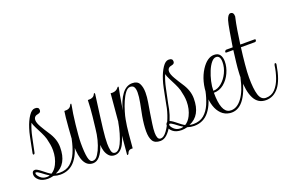

<svg xmlns="http://www.w3.org/2000/svg" viewBox="-97 -818 1701 1116"><g transform="rotate(-20 753.0 -260.0)"><path d="M129 -1Q109 -1 88 -8Q68 -3 53 -3Q18 -3 -1.5 -19.5Q-21 -36 -21 -55Q-21 -78 -2 -78Q9 -78 34 -58Q50 -45 61.5 -36.5Q73 -28 81 -24Q103 -37 117 -65Q136 -103 136 -150Q136 -167 133 -185Q130 -203 125 -223Q119 -243 108 -265Q97 -287 86.5 -307.5Q76 -328 73 -342Q58 -307 49 -263Q40 -219 30 -172Q28 -164 22 -164Q17 -164 18 -172Q21 -187 26 -213Q31 -239 37 -268Q43 -297 50 -318Q63 -359 81.5 -386.5Q100 -414 119 -414H122Q144 -414 144 -395Q144 -380 127 -377Q99 -373 99 -348Q99 -331 115 -303.5Q131 -276 147 -252Q164 -227 172.5 -202.5Q181 -178 181 -152Q181 -47 105 -16Q117 -13 128 -13Q169 -13 194.5 -34.5Q220 -56 235.5 -92Q251 -128 260 -172Q262 -179 267 -179Q272 -179 272 -172Q259 -92 223.5 -46.5Q188 -1 129 -1ZM50 -15Q61 -15 68 -19Q58 -24 47.5 -31.5Q37 -39 24 -49Q7 -62 -2 -62Q-6 -62 -6 -56Q-6 -52 -2.5 -45.5Q1 -39 9 -31Q25 -15 50 -15Z M330 2Q259 2 259 -135Q259 -148 261 -177.5Q263 -207 265.5 -241Q268 -275 271 -303Q274 -331 276 -341Q310 -339 319 -361Q322 -368 326 -368Q328 -368 328 -365Q328 -361 327 -357Q323 -338 318.5 -308Q314 -278 310.5 -245Q307 -212 304.5 -182.5Q302 -153 302 -133Q302 -74 308.5 -43Q315 -12 332 -12Q346 -12 356 -22Q366 -32 379 -58Q404 -112 411 -183Q421 -266 423.5 -303.5Q426 -341 426 -354Q461 -352 470 -374Q472 -379 475 -379Q479 -379 478 -371Q468 -296 461.5 -247Q455 -198 451.5 -167Q448 -136 446.5 -115.5Q445 -95 445 -77Q445 -54 449.5 -33Q454 -12 471 -12Q494 -12 512 -50Q524 -75 533.5 -108.5Q543 -142 548 -172Q550 -179 555 -179Q560 -179 560 -172Q545 -84 522 -41.5Q499 1 464 1Q443 1 430 -12.5Q417 -26 411 -45.5Q405 -65 405 -84Q376 2 330 2Z M532 24Q531 22 532 18L564 -346Q568 -345 574 -345Q599 -345 613 -364Q615 -367 617 -367Q622 -367 620 -361Q618 -353 612 -321Q606 -289 596 -227Q610 -286 637 -322Q664 -358 701 -358Q733 -358 744.5 -336Q756 -314 756 -281Q756 -253 750.5 -221Q745 -189 740 -158Q735 -125 730.5 -95Q726 -65 726 -42Q726 -23 731 -11Q736 1 749 1Q767 1 787 -26Q807 -53 823 -93.5Q839 -134 845 -172Q846 -175 847 -179Q848 -183 852 -183Q857 -183 857.5 -179.5Q858 -176 857 -172Q853 -143 843 -110.5Q833 -78 817.5 -49.5Q802 -21 783 -3.5Q764 14 742 14Q708 14 695 -7Q682 -28 682 -67Q682 -106 691 -158Q699 -198 706 -234.5Q713 -271 713 -297Q713 -318 706.5 -330Q700 -342 683 -342Q667 -342 652.5 -323Q638 -304 626 -276Q614 -248 605.5 -219.5Q597 -191 594 -173Q587 -137 582.5 -87.5Q578 -38 575 -1Q549 -4 542 18Q541 22 537 24Q534 26 532 24Z M956 -1Q936 -1 915 -8Q895 -3 880 -3Q845 -3 825.5 -19.5Q806 -36 806 -55Q806 -78 825 -78Q836 -78 861 -58Q877 -45 888.5 -36.5Q900 -28 908 -24Q930 -37 944 -65Q963 -103 963 -150Q963 -167 960 -185Q957 -203 952 -223Q946 -243 935 -265Q924 -287 913.5 -307.5Q903 -328 900 -342Q885 -307 876 -263Q867 -219 857 -172Q855 -164 849 -164Q844 -164 845 -172Q848 -187 853 -213Q858 -239 864 -268Q870 -297 877 -318Q890 -359 908.5 -386.5Q927 -414 946 -414H949Q971 -414 971 -395Q971 -380 954 -377Q926 -373 926 -348Q926 -331 942 -303.5Q958 -276 974 -252Q991 -227 999.5 -202.5Q1008 -178 1008 -152Q1008 -47 932 -16Q944 -13 955 -13Q996 -13 1021.5 -34.5Q1047 -56 1062.5 -92Q1078 -128 1087 -172Q1089 -179 1094 -179Q1099 -179 1099 -172Q1086 -92 1050.5 -46.5Q1015 -1 956 -1ZM877 -15Q888 -15 895 -19Q885 -24 874.5 -31.5Q864 -39 851 -49Q834 -62 825 -62Q821 -62 821 -56Q821 -52 824.5 -45.5Q828 -39 836 -31Q852 -15 877 -15Z M1177 0Q1146 -4 1125.5 -24.5Q1105 -45 1095 -76Q1085 -107 1085 -141Q1085 -231 1126 -295Q1162 -350 1204 -350Q1229 -350 1240 -334.5Q1251 -319 1251 -293Q1251 -258 1235 -223Q1219 -188 1191.5 -165.5Q1164 -143 1129 -143Q1129 -23 1179 -14Q1183 -13 1190 -13Q1227 -13 1257.5 -54.5Q1288 -96 1304 -172Q1306 -182 1311 -182Q1317 -182 1316 -172Q1274 11 1177 0ZM1130 -155Q1157 -155 1181.5 -175.5Q1206 -196 1221.5 -228Q1237 -260 1237 -294Q1237 -334 1211 -334Q1196 -334 1181.5 -316.5Q1167 -299 1155.5 -271Q1144 -243 1137 -212.5Q1130 -182 1130 -155Z M1400 1Q1351 1 1328 -43Q1305 -87 1305 -170Q1305 -179 1305 -188Q1305 -197 1306 -207Q1307 -229 1311 -264Q1315 -299 1320 -338H1278Q1272 -338 1272 -343Q1272 -347 1275.5 -350.5Q1279 -354 1283 -354H1322Q1330 -403 1337.5 -447.5Q1345 -492 1351 -512Q1362 -545 1377 -545Q1397 -545 1397 -518Q1397 -515 1395 -509Q1388 -479 1381.5 -438.5Q1375 -398 1369 -354H1458Q1463 -354 1463 -349Q1463 -345 1460.5 -341.5Q1458 -338 1453 -338H1367Q1360 -285 1355.5 -236Q1351 -187 1351 -156Q1351 -86 1362.5 -49Q1374 -12 1404 -12Q1439 -12 1461.5 -36Q1484 -60 1497 -97Q1510 -134 1515 -172Q1517 -183 1522 -183Q1529 -183 1527 -172Q1512 -80 1479.5 -39.5Q1447 1 1400 1Z"/></g></svg>

Font: Updock
Style: Regular
Weight: 400
Designer: Robert E. Leuschke
Foundry: Robert E. Leuschke
Version: Version 1.010; ttfautohint (v1.8.4.7-5d5b)